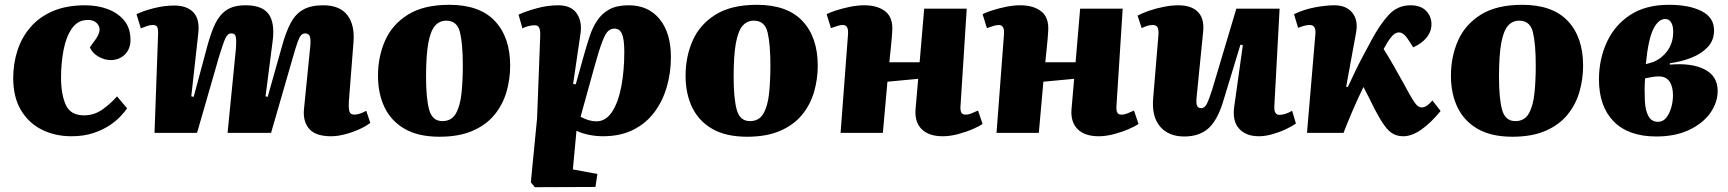

<svg xmlns="http://www.w3.org/2000/svg" viewBox="-20 -553 7193 799"><path d="M335 -531Q386 -531 428.5 -515Q471 -499 497 -467.5Q523 -436 523 -387Q523 -349 499.5 -326Q476 -303 440 -303Q415 -303 389.5 -317.5Q364 -332 354 -356L377 -388Q403 -424 390 -447Q377 -470 346 -470Q304 -470 279.5 -435Q255 -400 244.5 -345Q234 -290 234 -230Q234 -161 253.5 -117Q273 -73 330 -73Q372 -73 406.5 -97.5Q441 -122 467 -152L509 -102Q500 -89 482 -69.5Q464 -50 435.5 -31Q407 -12 367.5 1Q328 14 277 14Q209 14 154 -13.5Q99 -41 67 -95Q35 -149 35 -228Q35 -288 52.5 -342.5Q70 -397 106.5 -439.5Q143 -482 199.5 -506.5Q256 -531 335 -531Z M962 -353Q964 -383 961.5 -398.5Q959 -414 943 -414Q927 -414 918 -394Q909 -374 892 -319L800 0H623L638 -415Q638 -435 633.5 -442Q629 -449 615 -449Q604 -449 591.5 -444.5Q579 -440 566 -435L548 -494Q577 -508 620.5 -519Q664 -530 705 -530Q758 -530 785 -501.5Q812 -473 805 -413L776 -152L786 -150L844 -366Q858 -417 875.5 -454Q893 -491 922.5 -511Q952 -531 1002 -531Q1071 -531 1097.5 -495Q1124 -459 1115 -385L1085 -152L1094 -150L1155 -366Q1170 -420 1189.5 -457Q1209 -494 1241 -512.5Q1273 -531 1325 -531Q1394 -531 1425.5 -490Q1457 -449 1451 -377L1432 -134Q1430 -103 1434 -89.5Q1438 -76 1454 -76Q1476 -76 1504 -92L1521 -42Q1504 -28 1475 -15Q1446 -2 1415 6Q1384 14 1358 14Q1293 14 1266.5 -17Q1240 -48 1245 -99L1271 -359Q1274 -391 1269 -402.5Q1264 -414 1250 -414Q1240 -414 1233 -406.5Q1226 -399 1218 -376.5Q1210 -354 1197 -308L1108 0H927Z M1809 16Q1721 16 1664.5 -16.5Q1608 -49 1580.5 -106Q1553 -163 1553 -238Q1553 -317 1582.5 -384Q1612 -451 1677.5 -492Q1743 -533 1850 -533Q1976 -533 2039.5 -465.5Q2103 -398 2103 -280Q2103 -223 2087.5 -170Q2072 -117 2037.5 -75Q2003 -33 1946.5 -8.5Q1890 16 1809 16ZM1821 -49Q1859 -49 1877 -80.5Q1895 -112 1900.5 -164.5Q1906 -217 1906 -281Q1906 -368 1894.5 -417.5Q1883 -467 1837 -467Q1809 -467 1790.5 -446Q1772 -425 1762.5 -374.5Q1753 -324 1753 -233Q1753 -143 1766 -96Q1779 -49 1821 -49Z M2228 -401Q2229 -427 2224 -437.5Q2219 -448 2204 -448Q2193 -448 2178 -444Q2163 -440 2154 -435L2138 -492Q2165 -505 2211.5 -518Q2258 -531 2303 -531Q2357 -531 2380.5 -496.5Q2404 -462 2395 -408L2365 -204L2376 -202L2409 -320Q2421 -363 2433.5 -401Q2446 -439 2465.5 -468Q2485 -497 2516 -514Q2547 -531 2596 -531Q2678 -531 2725 -473.5Q2772 -416 2772 -315Q2772 -251 2755 -192Q2738 -133 2703.5 -86.5Q2669 -40 2615.5 -13Q2562 14 2489 14Q2459 14 2428.5 7.5Q2398 1 2379 -9L2364 152L2466 171L2458 225L2206 226L2189 206L2215 -60ZM2537 -434Q2522 -434 2510.5 -423.5Q2499 -413 2485.5 -377.5Q2472 -342 2452 -269L2396 -67Q2431 -48 2462 -48Q2501 -48 2527 -87.5Q2553 -127 2565.5 -193Q2578 -259 2578 -336Q2578 -389 2568.5 -411.5Q2559 -434 2537 -434Z M3089 16Q3001 16 2944.5 -16.5Q2888 -49 2860.5 -106Q2833 -163 2833 -238Q2833 -317 2862.5 -384Q2892 -451 2957.5 -492Q3023 -533 3130 -533Q3256 -533 3319.5 -465.5Q3383 -398 3383 -280Q3383 -223 3367.5 -170Q3352 -117 3317.5 -75Q3283 -33 3226.5 -8.5Q3170 16 3089 16ZM3101 -49Q3139 -49 3157 -80.5Q3175 -112 3180.5 -164.5Q3186 -217 3186 -281Q3186 -368 3174.5 -417.5Q3163 -467 3117 -467Q3089 -467 3070.5 -446Q3052 -425 3042.5 -374.5Q3033 -324 3033 -233Q3033 -143 3046 -96Q3059 -49 3101 -49Z M3801 -225 3673 -213 3654 0H3478L3509 -410Q3512 -449 3488 -449Q3478 -449 3466.5 -445.5Q3455 -442 3438 -436L3420 -494Q3433 -501 3459 -509.5Q3485 -518 3516.5 -524.5Q3548 -531 3576 -531Q3633 -531 3665 -505Q3697 -479 3693 -423Q3691 -390 3687.5 -358Q3684 -326 3681 -294H3807L3826 -517H4003L3977 -110Q3976 -93 3980.5 -84.5Q3985 -76 3998 -76Q4010 -76 4022.5 -81Q4035 -86 4050 -93L4069 -37Q4056 -28 4028.5 -16Q4001 -4 3967.5 5Q3934 14 3903 14Q3845 14 3815.5 -15.5Q3786 -45 3790 -98Z M4450 -225 4322 -213 4303 0H4127L4158 -410Q4161 -449 4137 -449Q4127 -449 4115.5 -445.5Q4104 -442 4087 -436L4069 -494Q4082 -501 4108 -509.5Q4134 -518 4165.5 -524.5Q4197 -531 4225 -531Q4282 -531 4314 -505Q4346 -479 4342 -423Q4340 -390 4336.5 -358Q4333 -326 4330 -294H4456L4475 -517H4652L4626 -110Q4625 -93 4629.5 -84.5Q4634 -76 4647 -76Q4659 -76 4671.5 -81Q4684 -86 4699 -93L4718 -37Q4705 -28 4677.5 -16Q4650 -4 4616.5 5Q4583 14 4552 14Q4494 14 4464.5 -15.5Q4435 -45 4439 -98Z M4714 -488Q4732 -498 4761 -508Q4790 -518 4822.5 -524.5Q4855 -531 4883 -531Q4938 -531 4965 -503.5Q4992 -476 4987 -423L4960 -152Q4957 -125 4961 -114Q4965 -103 4979 -103Q4993 -103 5002 -120.5Q5011 -138 5025 -182L5125 -517H5305L5283 -109Q5282 -75 5304 -75Q5328 -75 5357 -92L5373 -39Q5358 -28 5331.5 -15.5Q5305 -3 5275 5.5Q5245 14 5219 14Q5165 14 5136.5 -17.5Q5108 -49 5116 -108L5152 -365L5142 -367L5072 -137Q5048 -55 5010 -20Q4972 15 4908 15Q4843 15 4807.5 -26.5Q4772 -68 4779 -146L4801 -410Q4802 -431 4796.5 -440Q4791 -449 4777 -449Q4766 -449 4754.5 -445.5Q4743 -442 4731 -436Z M5582 -192 5589 -191Q5604 -224 5622 -261Q5640 -298 5658 -331Q5676 -364 5688 -387Q5723 -452 5759.5 -491.5Q5796 -531 5850 -531Q5893 -531 5915 -507.5Q5937 -484 5937 -453Q5937 -422 5917 -397Q5897 -372 5861 -356L5843 -384Q5822 -418 5802 -418Q5784 -418 5769 -398Q5762 -390 5754.5 -377.5Q5747 -365 5738 -349Q5758 -317 5778.5 -281.5Q5799 -246 5822 -204Q5843 -165 5855.5 -144Q5868 -123 5877 -114.5Q5886 -106 5897 -106Q5908 -106 5919 -114Q5930 -122 5941 -135L5975 -91Q5934 -41 5894.5 -13.5Q5855 14 5820 14Q5796 14 5777.5 4Q5759 -6 5741 -31Q5723 -56 5700 -100Q5688 -125 5677 -146.5Q5666 -168 5654 -191Q5632 -146 5610.5 -96.5Q5589 -47 5571 0H5419L5454 -412Q5457 -449 5431 -449Q5419 -449 5406.5 -445.5Q5394 -442 5382 -437L5365 -494Q5407 -514 5452.5 -522.5Q5498 -531 5533 -531Q5583 -531 5608 -499.5Q5633 -468 5623 -416Z M6274 16Q6186 16 6129.5 -16.5Q6073 -49 6045.5 -106Q6018 -163 6018 -238Q6018 -317 6047.5 -384Q6077 -451 6142.5 -492Q6208 -533 6315 -533Q6441 -533 6504.5 -465.5Q6568 -398 6568 -280Q6568 -223 6552.5 -170Q6537 -117 6502.5 -75Q6468 -33 6411.5 -8.5Q6355 16 6274 16ZM6286 -49Q6324 -49 6342 -80.5Q6360 -112 6365.5 -164.5Q6371 -217 6371 -281Q6371 -368 6359.5 -417.5Q6348 -467 6302 -467Q6274 -467 6255.5 -446Q6237 -425 6227.5 -374.5Q6218 -324 6218 -233Q6218 -143 6231 -96Q6244 -49 6286 -49Z M6873 15Q6757 15 6695.5 -47.5Q6634 -110 6634 -222Q6634 -306 6666.5 -377Q6699 -448 6763.5 -490.5Q6828 -533 6925 -533Q7010 -533 7061.5 -506.5Q7113 -480 7113 -427Q7113 -385 7086.5 -357Q7060 -329 7018 -312.5Q6976 -296 6929 -290V-284Q7020 -292 7074 -264Q7128 -236 7128 -175Q7128 -126 7097 -82.5Q7066 -39 7008.5 -12Q6951 15 6873 15ZM6829 -286 6860 -295Q6896 -310 6919.5 -342.5Q6943 -375 6943 -421Q6943 -445 6934.5 -459.5Q6926 -474 6910 -474Q6881 -474 6860 -431.5Q6839 -389 6829 -286ZM6880 -46Q6900 -46 6913.5 -62.5Q6927 -79 6934.5 -104.5Q6942 -130 6942 -157Q6942 -193 6927.5 -214Q6913 -235 6883 -235Q6870 -235 6855 -232.5Q6840 -230 6826 -227Q6824 -202 6824 -179.5Q6824 -157 6825 -134Q6827 -93 6840 -69.5Q6853 -46 6880 -46Z"/></svg>

Font: Literata 36pt ExtraBold
Style: Italic
Weight: 800
Italic angle: -2°
Designer: Latin by Veronika Burian and Jose Scaglione. Greek by Irene Vlachou. Cyrillic by Vera Evstafieva
Foundry: TypeTogether
Version: Version 3.002